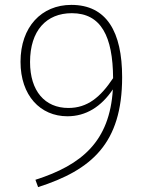

<svg xmlns="http://www.w3.org/2000/svg" viewBox="-20 -748 594 786"><path d="M272 -728C150 -728 64 -638 64 -495C64 -357 145 -272 256 -272C332 -272 394 -311 442 -382C429 -170 316 -73 125 -12L136 18C354 -52 480 -160 480 -432C480 -617 417 -728 272 -728ZM260 -306C164 -306 103 -375 103 -494C103 -623 170 -694 274 -694C394 -694 442 -599 443 -428C391 -350 338 -306 260 -306Z"/></svg>

Font: Glow Sans SC Normal ExtraLight
Style: Regular
Weight: 200
Designer: Ryoko NISHIZUKA (kana, bopomofo & ideographs); Paul D. Hunt (Latin, Greek & Cyrillic); Sandoll Communications, Soo-young
Version: Version 0.93